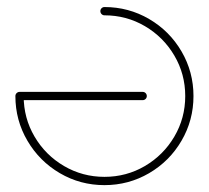

<svg xmlns="http://www.w3.org/2000/svg" viewBox="-20 -539 609 559"><path d="M272.2 -506.7Q272.2 -511.5 275.7 -515Q279.3 -518.5 284.1 -518.5Q354.4 -518.5 414.1 -483.7Q473.7 -448.9 508.5 -389.3Q543.3 -329.6 543.3 -259.3Q543.3 -188.9 508.5 -129.3Q473.7 -69.6 414.1 -34.8Q354.4 0 284.1 0Q213.7 0 154.3 -34.8Q94.8 -69.6 59.8 -129.3Q24.8 -188.9 24.8 -259.3Q24.8 -264.4 28.5 -268Q32.2 -271.5 37 -271.5Q41.9 -271.5 45.4 -267.8Q48.9 -264.1 48.9 -259.3Q48.9 -195.2 80.6 -141.3Q112.2 -87.4 166.3 -55.7Q220.4 -24.1 284.1 -24.1Q348.1 -24.1 402 -55.7Q455.9 -87.4 487.6 -141.3Q519.3 -195.2 519.3 -259.3Q519.3 -323.3 487.6 -377.2Q455.9 -431.1 402 -462.8Q348.1 -494.4 284.1 -494.4Q279.3 -494.4 275.7 -498Q272.2 -501.5 272.2 -506.7ZM25.2 -259.3Q25.2 -264.4 28.7 -268Q32.2 -271.5 37 -271.5H395.2Q400.4 -271.5 403.9 -268Q407.4 -264.4 407.4 -259.3Q407.4 -254.4 403.9 -250.9Q400.4 -247.4 395.2 -247.4H37Q32.2 -247.4 28.7 -250.9Q25.2 -254.4 25.2 -259.3Z"/></svg>

Font: 26F Galaxy Sans Thin
Style: Regular
Weight: 100
Designer: C₂₉H₂₅N₃O₅
Version: Version 1.100